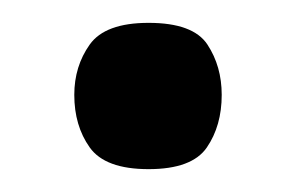

<svg xmlns="http://www.w3.org/2000/svg" viewBox="-20 -341 269 168"><path d="M110 -193Q72 -193 58.5 -212Q45 -231 45 -258Q45 -283 58.5 -302Q72 -321 110 -321Q149 -321 161.5 -302Q174 -283 174 -258Q174 -231 161 -212Q148 -193 110 -193Z"/></svg>

Font: Darker Grotesque SemiBold
Style: Regular
Weight: 600
Designer: Gabriel Lam
Foundry: TypeRant
Version: Version 1.000;gftools[0.9.28]